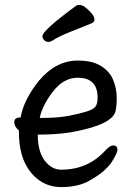

<svg xmlns="http://www.w3.org/2000/svg" viewBox="-20 -739 540 783"><path d="M230 24Q180 24 141 -3Q102 -30 79.5 -79Q57 -128 57 -207Q38 -223 38 -241Q38 -260 64 -260Q77 -333 139 -410Q208 -492 297 -492Q357 -492 392.5 -469.5Q428 -447 442 -412Q456 -377 456 -340Q456 -306 451 -285Q437 -229 266 -199Q209 -190 134 -190Q134 -122 162 -84.5Q190 -47 230 -47Q340 -47 412 -128Q430 -146 441 -146Q459 -146 459 -128Q459 -118 445 -94Q418 -40 333 4Q289 24 230 24ZM142 -258H150Q215 -258 259.5 -266.5Q304 -275 332.5 -284Q361 -293 369.5 -304.5Q378 -316 378 -341Q378 -422 297 -422Q239 -422 195.5 -365Q152 -308 142 -258ZM178 -568Q167 -568 160 -575.5Q153 -583 153 -591Q153 -615 291 -716Q296 -719 303 -719Q316 -719 329.5 -708Q343 -697 354 -684Q365 -671 365 -659Q365 -649 354 -644Q310 -626 266.5 -609Q223 -592 193 -573Q185 -568 178 -568Z"/></svg>

Font: LXGW WenKai Mono TC
Style: Bold
Weight: 700
Designer: LXGW / Fontworks Inc.
Foundry: LXGW / Fontworks Inc.
Version: Version 1.330